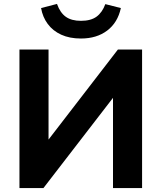

<svg xmlns="http://www.w3.org/2000/svg" viewBox="-20 -957 822 977"><path d="M79 0V-705H227V-230H214L580 -705H703V0H555V-476H568L201 0ZM392 -761Q334 -761 291.5 -780.5Q249 -800 223 -835Q197 -870 189 -916L270 -937Q286 -892 315 -871.5Q344 -851 392 -851Q442 -851 471 -872Q500 -893 516 -936L595 -916Q579 -842 525.5 -801.5Q472 -761 392 -761Z"/></svg>

Font: Nunito Sans 10pt ExtraBold
Style: Regular
Weight: 800
Designer: Vernon Adams
Foundry: Vernon Adams
Version: Version 3.101;gftools[0.9.27]